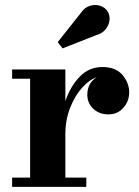

<svg xmlns="http://www.w3.org/2000/svg" viewBox="-20 -732 543 752"><path d="M356 -594 225 -542.5 206 -567 296 -680.5Q312 -703.5 333 -709.5Q354 -715.5 372.5 -709.2Q391 -703 400.5 -689Q411 -673 409 -653.2Q407 -633.5 393.5 -617Q380 -600.5 356 -594ZM27.5 -36.5H98V-423.5H27.5V-460H236V-335.5Q255 -393 291.8 -431.2Q328.5 -469.5 381 -469.5Q433.5 -469.5 459.8 -438.2Q486 -407 486 -370.5Q486 -335.5 463.2 -309.8Q440.5 -284 404.5 -284Q368.5 -284 345.2 -306.2Q322 -328.5 322 -360.5Q322 -407 358.5 -429Q330.5 -420.5 302 -389Q273.5 -357.5 254.8 -310Q236 -262.5 236 -206V-36.5H318V0H27.5Z"/></svg>

Font: Bodoni* 06pt
Style: Bold
Weight: 700
Version: Version 2.3